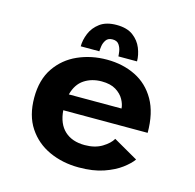

<svg xmlns="http://www.w3.org/2000/svg" viewBox="-102 -786 914 901"><g transform="rotate(15 355.0 -335.0)"><path d="M607.5 -94.5Q592.5 -73 560 -48.5Q527.5 -24 477 -6.5Q426.5 11 356.5 11Q278 11 213 -18.5Q148 -48 109.2 -106.5Q70.5 -165 70.5 -252Q70.5 -339 110 -396.8Q149.5 -454.5 214.2 -483.2Q279 -512 355 -512Q432.5 -512 494.2 -481.5Q556 -451 591.8 -388.5Q627.5 -326 627.5 -229.5H217.5Q222.5 -164.5 258.8 -131Q295 -97.5 356.5 -97.5Q406.5 -97.5 440.8 -118.5Q475 -139.5 488 -163ZM357.5 -407Q309 -407 273 -383.2Q237 -359.5 223.5 -308H479.5Q478.5 -328 465.8 -351.2Q453 -374.5 426.5 -390.8Q400 -407 357.5 -407ZM219 -540.5Q219 -571.5 232.5 -604Q246 -636.5 276.2 -658.8Q306.5 -681 356.5 -681Q407 -681 436.8 -658.8Q466.5 -636.5 479.5 -604Q492.5 -571.5 492.5 -540.5H402Q402 -547.5 399.5 -564.5Q397 -581.5 387.2 -596Q377.5 -610.5 355.5 -610.5Q333.5 -610.5 323.8 -596Q314 -581.5 311.8 -564.8Q309.5 -548 309.5 -540.5Z"/></g></svg>

Font: League Mono SemiBold
Style: Regular
Weight: 600
Width: 6
Designer: Tyler Finck
Foundry: The League of Moveable Type / Tyler Finck
Version: Version 2.300;RELEASE